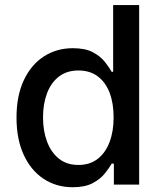

<svg xmlns="http://www.w3.org/2000/svg" viewBox="-20 -748 656 778"><path d="M274.9 10.7Q208.5 10.7 157 -23.2Q105.5 -57.1 76.2 -120.4Q46.9 -183.6 46.9 -271.5Q46.9 -360.4 76.7 -423.3Q106.4 -486.3 158 -519.5Q209.5 -552.7 275.4 -552.7Q326.2 -552.7 357.2 -535.9Q388.2 -519 405.5 -496.6Q422.9 -474.1 432.6 -457H438.5V-727.5H543.9V0H441.4V-85H432.6Q422.9 -67.9 405 -45.4Q387.2 -22.9 356 -6.1Q324.7 10.7 274.9 10.7ZM297.9 -79.6Q343.8 -79.6 375.5 -104Q407.2 -128.4 423.8 -171.9Q440.4 -215.3 440.4 -272.5Q440.4 -329.6 424.1 -372.3Q407.7 -415 376 -438.7Q344.2 -462.4 297.9 -462.4Q250.5 -462.4 218.5 -437.5Q186.5 -412.6 170.4 -369.6Q154.3 -326.7 154.3 -272.5Q154.3 -217.8 170.7 -174.1Q187 -130.4 218.8 -105Q250.5 -79.6 297.9 -79.6Z"/></svg>

Font: Inter V
Style: Weight 500 Optical size 14.0
Weight: 500
Designer: Rasmus Andersson
Foundry: rsms
Version: Version 4.000;git-4fc901f